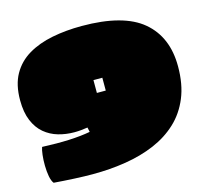

<svg xmlns="http://www.w3.org/2000/svg" viewBox="-119 -866 1205 1128"><g transform="rotate(-15 483.5 -302.0)"><path d="M310 127Q262 127 200 124Q138 121 74 116Q62 101 56.5 71Q51 41 50.5 6Q50 -29 53.5 -59Q57 -89 63 -105Q245 -97 356 -118L350 -146Q331 -143 310.5 -141Q290 -139 269 -139Q218 -139 171.5 -152.5Q125 -166 88.5 -196.5Q52 -227 30.5 -278Q9 -329 9 -403Q9 -497 44.5 -560Q80 -623 143.5 -660.5Q207 -698 291 -714.5Q375 -731 471 -731Q724 -731 840.5 -633Q957 -535 957 -356Q957 -247 923.5 -166Q890 -85 830 -29Q770 27 689 61.5Q608 96 511.5 111.5Q415 127 310 127ZM456 -328H510V-406H456Z"/></g></svg>

Font: Oi
Style: Regular
Weight: 400
Designer: Kostas Bartsokas, Mohamad Dakak
Foundry: Foundry5
Version: Version 4.000